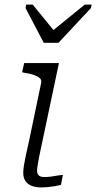

<svg xmlns="http://www.w3.org/2000/svg" viewBox="-20 -811 418 834"><path d="M170 -625H234L375 -776L378 -791H348L192 -664L229 -660L122 -791H94L91 -776ZM158 3Q135 3 118 -3.5Q101 -10 91 -24Q81 -38 81 -60Q81 -74 84 -93Q87 -112 92.5 -137.5Q98 -163 106 -198L159 -452Q161 -464 153 -471.5Q145 -479 128.5 -485Q112 -491 86 -495L76 -497L85 -537H236L161 -182Q154 -152 150 -130Q146 -108 143.5 -93Q141 -78 141 -69Q141 -55 149 -48.5Q157 -42 172 -42Q188 -42 202.5 -44Q217 -46 230.5 -48.5Q244 -51 253 -51L245 -8Q234 -5 219.5 -2.5Q205 0 189.5 1.5Q174 3 158 3Z"/></svg>

Font: Roboto Serif ExtraLight
Style: Italic
Weight: 250
Italic angle: -10°
Designer: Greg Gazdowicz
Foundry: Commercial Type
Version: Version 1.008